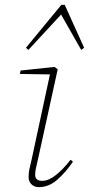

<svg xmlns="http://www.w3.org/2000/svg" viewBox="-20 -759 367 792"><path d="M98 -28Q98 -48 101.5 -62Q105 -76 110 -99L186 -452L62 -454L65 -468L205 -483L218 -473L136 -99Q133 -85 129 -68.5Q125 -52 125 -38Q125 -13 154 -13Q180 -13 210 -36.5Q240 -60 271 -100L281 -92Q250 -47 215.5 -17Q181 13 140 13Q122 13 110 1.5Q98 -10 98 -28ZM315 -553 232 -699 97 -553 87 -562 233 -739H247L327 -562Z"/></svg>

Font: Source Serif Pro ExtraLight
Style: Italic
Weight: 200
Italic angle: -12°
Designer: Frank Grießhammer
Foundry: Adobe Systems Incorporated
Version: Version 3.001;hotconv 1.0.111;makeotfexe 2.5.65597